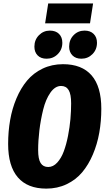

<svg xmlns="http://www.w3.org/2000/svg" viewBox="-20 -1090 620 1128"><path d="M508.8 -953.1H245.1L263.2 -1069.8H526.9ZM253.9 -745.1Q220.2 -745.1 201.2 -764.4Q182.1 -783.7 182.1 -815.9Q182.1 -856 208.7 -883.1Q235.4 -910.2 272.9 -910.2Q307.1 -910.2 326.7 -890.9Q346.2 -871.6 346.2 -838.9Q346.2 -798.8 319.3 -772Q292.5 -745.1 253.9 -745.1ZM458 -745.1Q424.8 -745.1 405.5 -764.6Q386.2 -784.2 386.2 -815.9Q386.2 -856.4 412.4 -883.3Q438.5 -910.2 477.1 -910.2Q510.7 -910.2 530.3 -890.6Q549.8 -871.1 549.8 -838.9Q549.8 -798.8 523.2 -772Q496.6 -745.1 458 -745.1ZM350.1 -712.9Q460.9 -712.9 518.1 -647.2Q575.2 -581.5 575.2 -451.2Q575.2 -377.4 563.2 -310.1Q551.3 -242.7 525.6 -182.4Q500 -122.1 462.9 -77.9Q425.8 -33.7 371.6 -7.8Q317.4 18.1 252 18.1Q141.6 18.1 84.7 -48.1Q27.8 -114.3 27.8 -244.1Q27.8 -317.4 39.6 -384.8Q51.3 -452.1 76.7 -512.2Q102.1 -572.3 139.2 -616.7Q176.3 -661.1 230.5 -687Q284.7 -712.9 350.1 -712.9ZM338.9 -585Q303.7 -585 276.1 -545.7Q248.5 -506.3 233.6 -445.8Q218.8 -385.3 211.4 -324.2Q204.1 -263.2 204.1 -208Q204.1 -155.3 218.8 -132.1Q233.4 -108.9 263.2 -108.9Q292.5 -108.9 316.2 -134.8Q339.8 -160.6 354.7 -200.7Q369.6 -240.7 379.6 -291.7Q389.6 -342.8 393.8 -390.6Q397.9 -438.5 397.9 -482.9Q397.9 -536.6 383.3 -560.8Q368.7 -585 338.9 -585Z"/></svg>

Font: Fira Sans Compressed ExtraBold
Style: Italic
Weight: 800
Width: 3
Italic angle: -8°
Designer: Carrois Corporate & Edenspiekermann AG
Foundry: Carrois Corporate GbR & Edenspiekermann AG
Version: Version 4.203;PS 004.203;hotconv 1.0.88;makeotf.lib2.5.64775